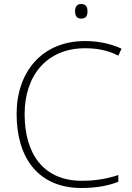

<svg xmlns="http://www.w3.org/2000/svg" viewBox="-20 -929 658 959"><path d="M385 -909C363 -909 355 -893 355 -873C355 -851 363 -836 385 -836C410 -836 417 -851 417 -873C417 -893 410 -909 385 -909ZM405 -688C461 -688 517 -679 571 -651L587 -686C532 -711 471 -724 405 -724C189 -724 63 -569 63 -360C63 -138 173 10 387 10C466 10 525 -3 571 -21V-55C521 -38 463 -26 389 -26C199 -26 103 -158 103 -359C103 -551 213 -688 405 -688Z"/></svg>

Font: Noto Sans Ethiopic ExtraLight
Style: Regular
Weight: 200
Designer: Monotype Design Team
Foundry: Monotype Imaging Inc.
Version: Version 2.102